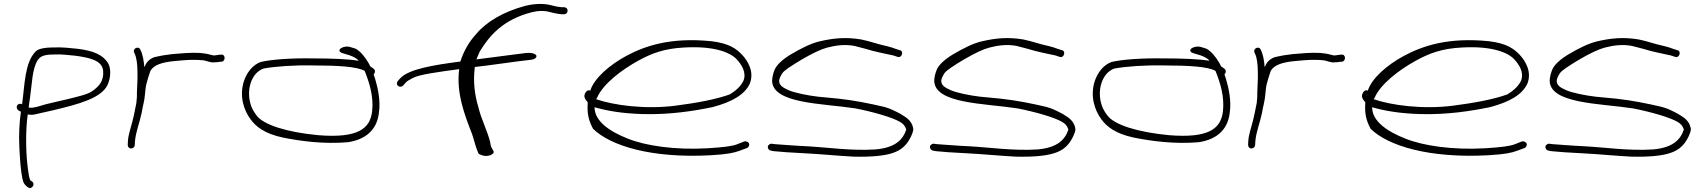

<svg xmlns="http://www.w3.org/2000/svg" viewBox="-20 -766 8698 983"><path d="M74 -201 87 -194C79 -138 76 -76 79 -14C82 46 85 101 95 150C100 174 109 183 123 193C142 207 163 177 144 163L136 158C128 145 126 119 123 99C113 26 111 -67 118 -146L122 -180H124C137 -177 151 -178 166 -182C181 -185 212 -192 250 -201C381 -232 499 -263 531 -332C546 -364 551 -415 532 -445C506 -485 459 -506 379 -516C337 -520 303 -525 254 -523C203 -523 175 -515 163 -503C106 -446 107 -332 93 -232C88 -235 84 -235 79 -234C61 -230 63 -209 74 -201ZM127 -216C129 -233 131 -251 134 -268C144 -335 144 -412 173 -458C185 -475 199 -487 256 -487C298 -489 325 -484 363 -481C441 -471 502 -456 508 -405C513 -351 486 -324 456 -302C433 -283 377 -271 316 -256C282 -248 249 -241 214 -232C178 -222 156 -212 130 -215C129 -215 128 -215 127 -216Z M634 -25C634 -15 640 -6 650 -6C662 -6 668 -12 670 -23L671 -42C675 -91 695 -138 705 -187C710 -219 720 -251 722 -281C724 -303 726 -327 732 -345L740 -373L750 -403C767 -433 808 -448 880 -454L914 -457C953 -461 1000 -460 1023 -457C1041 -454 1058 -444 1078 -447C1087 -447 1101 -448 1108 -450H1115C1137 -454 1134 -491 1111 -486H1105C1095 -484 1087 -484 1077 -482C1073 -482 1069 -483 1065 -484L1049 -488C1042 -490 1035 -491 1028 -492L1004 -495C953 -498 904 -492 862 -489L818 -483C802 -480 785 -477 769 -473C740 -461 729 -446 719 -422C716 -457 711 -487 699 -511C690 -534 657 -517 667 -497C670 -488 673 -485 676 -473C683 -446 684 -413 684 -379C684 -365 684 -352 683 -341C683 -322 681 -308 681 -292V-274C681 -266 680 -257 679 -249C678 -247 678 -245 679 -243C672 -209 666 -174 657 -141C649 -109 637 -76 635 -45Z M1228 -348C1205 -273 1228 -202 1263 -155C1290 -118 1334 -82 1427 -62C1515 -44 1638 -27 1762 -38C1859 -53 1911 -107 1920 -189C1929 -249 1915 -314 1901 -361L1893 -385C1901 -393 1903 -406 1893 -414L1875 -427C1872 -435 1868 -442 1864 -448C1849 -474 1824 -505 1800 -517L1777 -524C1738 -538 1694 -507 1733 -494L1756 -487C1772 -483 1793 -475 1809 -463C1811 -461 1813 -458 1816 -455C1759 -464 1677 -467 1583 -467C1471 -469 1373 -462 1316 -449C1274 -435 1242 -393 1228 -348ZM1265 -226C1238 -306 1268 -394 1329 -415C1388 -426 1484 -433 1580 -431C1711 -431 1810 -425 1847 -403L1851 -393C1872 -339 1894 -269 1885 -194C1874 -108 1814 -57 1608 -74C1452 -89 1327 -126 1292 -177C1281 -192 1271 -208 1265 -226Z M2012 -338C2012 -329 2020 -322 2030 -322C2035 -322 2040 -324 2043 -327L2056 -342C2063 -350 2076 -358 2094 -367C2127 -385 2233 -399 2331 -412C2315 -292 2358 -179 2396 -82C2406 -55 2414 -17 2424 6L2429 18C2430 23 2440 26 2448 29C2478 40 2513 23 2507 9L2501 -3C2496 -10 2491 -22 2490 -37C2474 -101 2444 -153 2428 -222C2411 -277 2402 -348 2410 -412C2410 -415 2410 -419 2411 -423C2492 -432 2590 -447 2632 -452L2698 -460C2708 -461 2716 -464 2721 -468C2738 -484 2714 -498 2676 -495L2613 -487C2571 -482 2505 -473 2419 -462C2424 -475 2430 -489 2436 -502C2487 -586 2558 -667 2705 -704C2722 -708 2737 -710 2750 -710C2767 -710 2775 -709 2784 -707C2803 -702 2832 -695 2854 -693H2868C2878 -693 2886 -701 2886 -711C2886 -721 2879 -729 2868 -729H2855C2847 -730 2838 -731 2827 -733C2806 -738 2782 -746 2750 -746C2723 -746 2698 -743 2669 -736C2557 -706 2470 -654 2419 -593C2381 -552 2354 -504 2337 -451C2198 -433 2073 -412 2030 -366L2017 -352C2014 -348 2012 -343 2012 -338Z M2975 -287C2966 -270 2979 -253 2989 -243V-240C2985 -183 2994 -149 3016 -107C3105 -19 3316 45 3616 29C3706 24 3739 16 3766 6L3804 -8C3809 -10 3812 -14 3814 -18C3822 -34 3804 -45 3791 -42L3753 -27C3729 -18 3687 -12 3604 -7C3435 3 3285 -20 3195 -56C3101 -93 3024 -145 3024 -217C3090 -198 3167 -185 3270 -182C3409 -178 3534 -198 3630 -218C3730 -245 3793 -282 3819 -338C3842 -397 3811 -452 3779 -486C3750 -516 3714 -544 3622 -555C3415 -576 3283 -532 3185 -479C3102 -434 3022 -366 3002 -302C2987 -308 2979 -296 2975 -287ZM3032 -258 3037 -266C3067 -336 3163 -409 3249 -456C3315 -492 3379 -518 3487 -523C3639 -531 3720 -497 3752 -462C3775 -437 3804 -396 3786 -352C3773 -324 3745 -300 3717 -283C3649 -258 3548 -239 3439 -225C3283 -205 3122 -227 3032 -258Z M3918 -26C3905 -17 3912 2 3926 5L3942 8C3970 11 4036 16 4104 19C4183 23 4272 32 4351 36C4540 40 4593 10 4628 -39C4639 -55 4654 -83 4656 -104C4652 -138 4631 -158 4606 -173C4596 -180 4584 -187 4569 -194C4554 -201 4539 -210 4506 -219C4433 -236 4355 -252 4272 -261L4168 -271C4116 -277 4046 -291 4016 -305C3987 -318 3969 -329 3969 -353C3970 -364 3976 -377 3986 -392C3996 -406 4031 -429 4086 -462C4141 -494 4184 -514 4214 -522C4260 -534 4305 -540 4354 -531L4412 -516C4458 -501 4514 -491 4554 -482L4575 -475C4597 -466 4609 -505 4587 -509L4565 -516C4552 -521 4540 -525 4520 -530C4471 -540 4438 -554 4389 -564C4311 -577 4247 -571 4175 -554C4133 -544 4083 -520 4023 -484C3966 -448 3950 -421 3944 -404C3937 -386 3934 -369 3933 -354C3933 -234 4192 -237 4360 -211C4456 -192 4547 -165 4586 -143C4604 -133 4613 -123 4620 -103C4603 -51 4564 -10 4463 -1C4338 7 4223 -11 4114 -17C4048 -20 3979 -26 3947 -28L3932 -30C3927 -31 3922 -29 3918 -26Z M4748 -26C4735 -17 4742 2 4756 5L4772 8C4800 11 4866 16 4934 19C5013 23 5102 32 5181 36C5370 40 5423 10 5458 -39C5469 -55 5484 -83 5486 -104C5482 -138 5461 -158 5436 -173C5426 -180 5414 -187 5399 -194C5384 -201 5369 -210 5336 -219C5263 -236 5185 -252 5102 -261L4998 -271C4946 -277 4876 -291 4846 -305C4817 -318 4799 -329 4799 -353C4800 -364 4806 -377 4816 -392C4826 -406 4861 -429 4916 -462C4971 -494 5014 -514 5044 -522C5090 -534 5135 -540 5184 -531L5242 -516C5288 -501 5344 -491 5384 -482L5405 -475C5427 -466 5439 -505 5417 -509L5395 -516C5382 -521 5370 -525 5350 -530C5301 -540 5268 -554 5219 -564C5141 -577 5077 -571 5005 -554C4963 -544 4913 -520 4853 -484C4796 -448 4780 -421 4774 -404C4767 -386 4764 -369 4763 -354C4763 -234 5022 -237 5190 -211C5286 -192 5377 -165 5416 -143C5434 -133 5443 -123 5450 -103C5433 -51 5394 -10 5293 -1C5168 7 5053 -11 4944 -17C4878 -20 4809 -26 4777 -28L4762 -30C4757 -31 4752 -29 4748 -26Z M5584 -348C5561 -273 5584 -202 5619 -155C5646 -118 5690 -82 5783 -62C5871 -44 5994 -27 6118 -38C6215 -53 6267 -107 6276 -189C6285 -249 6271 -314 6257 -361L6249 -385C6257 -393 6259 -406 6249 -414L6231 -427C6228 -435 6224 -442 6220 -448C6205 -474 6180 -505 6156 -517L6133 -524C6094 -538 6050 -507 6089 -494L6112 -487C6128 -483 6149 -475 6165 -463C6167 -461 6169 -458 6172 -455C6115 -464 6033 -467 5939 -467C5827 -469 5729 -462 5672 -449C5630 -435 5598 -393 5584 -348ZM5621 -226C5594 -306 5624 -394 5685 -415C5744 -426 5840 -433 5936 -431C6067 -431 6166 -425 6203 -403L6207 -393C6228 -339 6250 -269 6241 -194C6230 -108 6170 -57 5964 -74C5808 -89 5683 -126 5648 -177C5637 -192 5627 -208 5621 -226Z M6370 -25C6370 -15 6376 -6 6386 -6C6398 -6 6404 -12 6406 -23L6407 -42C6411 -91 6431 -138 6441 -187C6446 -219 6456 -251 6458 -281C6460 -303 6462 -327 6468 -345L6476 -373L6486 -403C6503 -433 6544 -448 6616 -454L6650 -457C6689 -461 6736 -460 6759 -457C6777 -454 6794 -444 6814 -447C6823 -447 6837 -448 6844 -450H6851C6873 -454 6870 -491 6847 -486H6841C6831 -484 6823 -484 6813 -482C6809 -482 6805 -483 6801 -484L6785 -488C6778 -490 6771 -491 6764 -492L6740 -495C6689 -498 6640 -492 6598 -489L6554 -483C6538 -480 6521 -477 6505 -473C6476 -461 6465 -446 6455 -422C6452 -457 6447 -487 6435 -511C6426 -534 6393 -517 6403 -497C6406 -488 6409 -485 6412 -473C6419 -446 6420 -413 6420 -379C6420 -365 6420 -352 6419 -341C6419 -322 6417 -308 6417 -292V-274C6417 -266 6416 -257 6415 -249C6414 -247 6414 -245 6415 -243C6408 -209 6402 -174 6393 -141C6385 -109 6373 -76 6371 -45Z M6956 -287C6947 -270 6960 -253 6970 -243V-240C6966 -183 6975 -149 6997 -107C7086 -19 7297 45 7597 29C7687 24 7720 16 7747 6L7785 -8C7790 -10 7793 -14 7795 -18C7803 -34 7785 -45 7772 -42L7734 -27C7710 -18 7668 -12 7585 -7C7416 3 7266 -20 7176 -56C7082 -93 7005 -145 7005 -217C7071 -198 7148 -185 7251 -182C7390 -178 7515 -198 7611 -218C7711 -245 7774 -282 7800 -338C7823 -397 7792 -452 7760 -486C7731 -516 7695 -544 7603 -555C7396 -576 7264 -532 7166 -479C7083 -434 7003 -366 6983 -302C6968 -308 6960 -296 6956 -287ZM7013 -258 7018 -266C7048 -336 7144 -409 7230 -456C7296 -492 7360 -518 7468 -523C7620 -531 7701 -497 7733 -462C7756 -437 7785 -396 7767 -352C7754 -324 7726 -300 7698 -283C7630 -258 7529 -239 7420 -225C7264 -205 7103 -227 7013 -258Z M7899 -26C7886 -17 7893 2 7907 5L7923 8C7951 11 8017 16 8085 19C8164 23 8253 32 8332 36C8521 40 8574 10 8609 -39C8620 -55 8635 -83 8637 -104C8633 -138 8612 -158 8587 -173C8577 -180 8565 -187 8550 -194C8535 -201 8520 -210 8487 -219C8414 -236 8336 -252 8253 -261L8149 -271C8097 -277 8027 -291 7997 -305C7968 -318 7950 -329 7950 -353C7951 -364 7957 -377 7967 -392C7977 -406 8012 -429 8067 -462C8122 -494 8165 -514 8195 -522C8241 -534 8286 -540 8335 -531L8393 -516C8439 -501 8495 -491 8535 -482L8556 -475C8578 -466 8590 -505 8568 -509L8546 -516C8533 -521 8521 -525 8501 -530C8452 -540 8419 -554 8370 -564C8292 -577 8228 -571 8156 -554C8114 -544 8064 -520 8004 -484C7947 -448 7931 -421 7925 -404C7918 -386 7915 -369 7914 -354C7914 -234 8173 -237 8341 -211C8437 -192 8528 -165 8567 -143C8585 -133 8594 -123 8601 -103C8584 -51 8545 -10 8444 -1C8319 7 8204 -11 8095 -17C8029 -20 7960 -26 7928 -28L7913 -30C7908 -31 7903 -29 7899 -26Z"/></svg>

Font: Stray Cat
Style: UltExt
Weight: 400
Version: Version 1.0